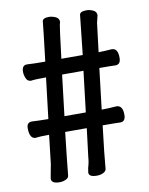

<svg xmlns="http://www.w3.org/2000/svg" viewBox="-83 -784 667 858"><g transform="rotate(-10 250.0 -355.0)"><path d="M287 -274 309 -459H212L190 -274ZM287 13Q251 13 251 -7L254 -27Q262 -53 263 -74L279 -204H181Q166 -72 160 -9Q159 1 146 7Q133 13 118 13Q81 13 81 -9Q83 -24 86.5 -40Q90 -56 93 -74L108 -204Q65 -204 47 -201Q19 -201 19 -250Q19 -276 43 -276Q74 -274 117 -274L139 -459Q89 -459 71 -456Q55 -456 48.5 -471.5Q42 -487 42 -501Q42 -531 65 -531Q96 -529 148 -529Q166 -679 168 -705Q168 -723 198 -723Q213 -723 228.5 -716Q244 -709 244 -693Q243 -688 240.5 -679Q238 -670 221 -529H318Q335 -681 337 -705Q337 -723 368 -723Q384 -723 399 -716Q414 -709 414 -693Q408 -671 406 -660L390 -529Q411 -529 450 -532Q478 -532 478 -489Q478 -458 454 -458Q434 -459 381 -459L359 -274Q390 -274 426 -277Q455 -277 455 -234Q455 -203 431 -203Q412 -204 351 -204Q335 -72 330 -9Q328 1 315.5 7Q303 13 287 13Z"/></g></svg>

Font: \eiw{I[½ {O¿rH
Style: Bold
Weight: 700
Designer: LXGW / Fontworks Inc.
Foundry: LXGW / Fontworks Inc.
Version: Version 1.320;February 9, 2024